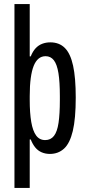

<svg xmlns="http://www.w3.org/2000/svg" viewBox="-20 -744 427 943"><path d="M51 179V-724H126V-467H131Q141 -492 155 -507Q169 -522 187.5 -529Q206 -536 227 -536Q271 -536 298.5 -508.5Q326 -481 339 -421.5Q352 -362 352 -265Q352 -161 337.5 -100.5Q323 -40 294.5 -14Q266 12 225 12Q203 12 184.5 4Q166 -4 153 -20Q140 -36 131 -59H126V179ZM202 -56Q229 -56 245 -76.5Q261 -97 267.5 -140.5Q274 -184 274 -252V-272Q274 -342 267 -385Q260 -428 244.5 -448Q229 -468 204 -468Q184 -468 169.5 -456Q155 -444 145.5 -420.5Q136 -397 131 -360Q126 -323 126 -272V-252Q126 -189 133.5 -145Q141 -101 157.5 -78.5Q174 -56 202 -56Z"/></svg>

Font: Archivo ExtraCondensed
Style: Regular
Weight: 400
Width: 2
Designer: Hector Gatti
Foundry: Omnibus-Type
Version: Version 2.001